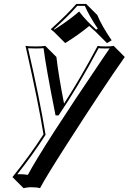

<svg xmlns="http://www.w3.org/2000/svg" viewBox="-20 -666 656 979"><path d="M419.4 -646 476.1 -589.4Q498 -535.6 549.3 -460.4L525.4 -446.3L468.8 -502.9Q446.8 -522.5 435.1 -533.7Q382.3 -489.7 312.5 -446.3L255.9 -502.9L238.8 -517.1Q328.1 -597.7 369.1 -646ZM109.9 -432.1Q124 -429.2 161.1 -429.2Q197.3 -429.2 210.9 -432.1L267.6 -375.5Q278.8 -279.8 306.6 -137.7Q390.6 -267.6 478 -432.1Q488.3 -429.2 516.1 -429.2Q548.8 -429.2 559.6 -432.1L616.2 -375.5Q505.9 -218.8 319.3 72.3Q214.4 235.8 184.1 293.5Q168.5 288.6 136.2 288.6Q117.7 289.1 100.1 293.5L43.5 236.8Q131.3 128.4 201.7 19Q176.3 -139.6 114.3 -413.6Q111.8 -424.3 109.9 -432.1ZM123 -419.9Q183.6 -155.8 210.9 13.2Q211.4 16.1 211.9 17.6L212.4 21.5L210.4 24.4Q145 126 67.9 222.7Q74.7 222.2 79.6 222.2Q101.1 222.2 122.1 225.6Q197.8 84 505.4 -370.1Q525.4 -399.9 539.1 -419.4Q530.3 -418.9 516.1 -418.9Q493.7 -418.9 482.9 -420.4Q377 -222.2 281.7 -82L278.3 -77.6H263.2L261.7 -85.4Q214.4 -322.3 202.1 -420.4Q187.5 -418.9 161.1 -418.9Q136.2 -418.9 123 -419.9ZM412.6 -636.2H374Q333 -588.4 254.4 -517.1L256.8 -515.1Q324.7 -557.6 375.5 -600.6L383.8 -607.4L390.1 -599.1Q417.5 -562.5 470.2 -515.1L478.5 -520Q433.6 -586.9 412.6 -636.2Z"/></svg>

Font: Linux Biolinum Shadow O
Style: Italic
Weight: 400
Italic angle: -12°
Designer: Philipp H. Poll
Foundry: Philipp H. Poll
Version: Version 0.6.2